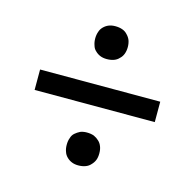

<svg xmlns="http://www.w3.org/2000/svg" viewBox="-78 -649 649 639"><g transform="rotate(15 246.5 -329.5)"><path d="M39.1 -294.9Q142.6 -294.9 453.1 -294.9Q453.1 -312.5 453.1 -365.2Q349.6 -365.2 39.1 -365.2Q39.1 -347.7 39.1 -294.9ZM204.1 -471.7Q211.9 -463.9 221.7 -460Q231.4 -456.1 244.1 -456.1Q257.8 -456.1 268.6 -460Q279.3 -463.9 286.1 -471.7Q293.9 -478.5 297.9 -489.3Q301.8 -500 301.8 -512.7Q301.8 -525.4 297.9 -536.1Q293.9 -545.9 286.1 -553.7Q279.3 -561.5 268.6 -565.4Q257.8 -569.3 244.1 -569.3Q231.4 -569.3 221.7 -565.4Q211.9 -561.5 204.1 -553.7Q196.3 -545.9 193.4 -536.1Q189.5 -525.4 189.5 -512.7Q189.5 -500 193.4 -489.3Q196.3 -478.5 204.1 -471.7ZM204.1 -105.5Q211.9 -97.7 221.7 -93.8Q231.4 -89.8 244.1 -89.8Q257.8 -89.8 268.6 -93.8Q279.3 -97.7 286.1 -105.5Q293.9 -113.3 297.9 -123Q301.8 -132.8 301.8 -146.5Q301.8 -160.2 297.9 -169.9Q293.9 -180.7 286.1 -187.5Q279.3 -194.3 268.6 -199.2Q257.8 -203.1 244.1 -203.1Q231.4 -203.1 221.7 -199.2Q211.9 -194.3 204.1 -187.5Q196.3 -180.7 193.4 -169.9Q189.5 -160.2 189.5 -146.5Q189.5 -132.8 193.4 -123Q196.3 -113.3 204.1 -105.5Z"/></g></svg>

Font: Aptus Gothic JP
Style: Medium
Weight: 400
Designer: Fuminori Ogawa / Motoya
Version: Version 1